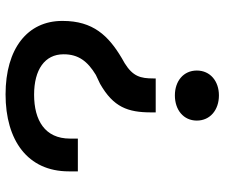

<svg xmlns="http://www.w3.org/2000/svg" viewBox="-76 -678 769 656"><g transform="rotate(-90 308.0 -349.5)"><path d="M252.5 -217V-201.5H368.5V-209.5C368.5 -253.5 375.5 -279.5 420.5 -307.5L438 -317.5C514.5 -363 565 -415.5 565 -519V-521C565 -639.5 470.5 -714.5 314 -714.5C157 -714.5 51 -639 51 -498.5V-467.5H163V-494.5C163 -580 225.5 -617 313 -617C398.5 -617 451 -580.5 451 -516.5V-515.5C451 -466 427.5 -434.5 380.5 -406L350 -391.5C270.5 -346 252.5 -297 252.5 -217ZM310.5 14.5C359.5 14.5 395.5 -15.5 395.5 -61C395.5 -106.5 359.5 -136 310.5 -136C261 -136 224.5 -106.5 224.5 -61C224.5 -15.5 261 14.5 310.5 14.5Z"/></g></svg>

Font: MCL Standard Medium
Style: Regular
Weight: 500
Designer: Květoslav Bartoš
Foundry: Florian Karsten
Version: Version 1.001;Glyphs 3.2.3 (3260)